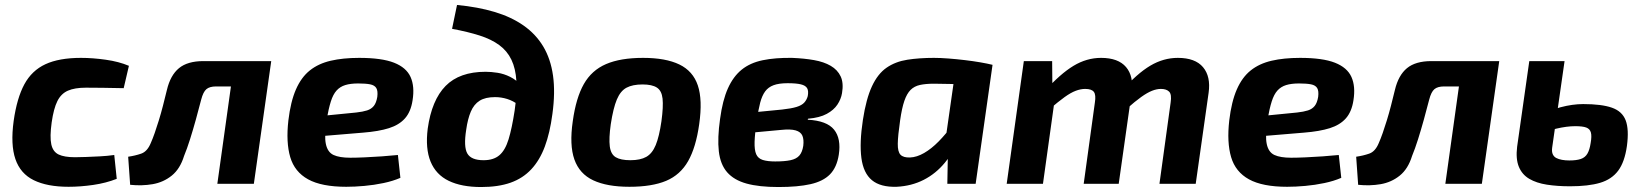

<svg xmlns="http://www.w3.org/2000/svg" viewBox="-20 -740 6619 773"><path d="M306 -507Q353 -507 406 -499.5Q459 -492 499 -475L478 -385Q434 -386 394 -386.5Q354 -387 326 -387Q281 -387 253.5 -375Q226 -363 211 -333Q196 -303 188 -247Q180 -189 186.5 -159Q193 -129 216 -118Q239 -107 282 -107Q300 -107 326 -108Q352 -109 382 -110.5Q412 -112 440 -116L450 -20Q407 -3 355.5 4.5Q304 12 256 12Q170 12 116 -14.5Q62 -41 42 -99.5Q22 -158 35 -253Q48 -345 78 -400.5Q108 -456 163 -481.5Q218 -507 306 -507Z M1059 -494 1045 -392H850Q824 -392 811 -381Q798 -370 790 -339Q780 -300 768.5 -258.5Q757 -217 745 -179Q733 -141 721 -112Q705 -60 671.5 -33Q638 -6 594.5 1.5Q551 9 504 4L496 -109Q524 -113 548.5 -121.5Q573 -130 587 -164Q595 -182 603 -205Q611 -228 619.5 -255.5Q628 -283 636 -314Q644 -345 652 -378Q666 -437 700.5 -465.5Q735 -494 799 -494ZM1072 -494 1002 0H855L924 -494Z M1426 -507Q1517 -507 1566.5 -487.5Q1616 -468 1633 -430Q1650 -392 1641 -336Q1634 -290 1610.5 -263.5Q1587 -237 1546 -224Q1505 -211 1442 -206L1190 -185L1201 -266L1414 -287Q1441 -290 1458 -295.5Q1475 -301 1485 -313.5Q1495 -326 1499 -350Q1502 -374 1495 -385.5Q1488 -397 1470 -400.5Q1452 -404 1422 -404Q1391 -404 1370 -397.5Q1349 -391 1335 -375.5Q1321 -360 1312 -331.5Q1303 -303 1295 -258Q1285 -193 1292 -160Q1299 -127 1323 -116Q1347 -105 1390 -105Q1414 -105 1448 -106.5Q1482 -108 1517.5 -110.5Q1553 -113 1582 -116L1592 -24Q1562 -11 1524 -3Q1486 5 1447 8.5Q1408 12 1374 12Q1275 12 1220.5 -18Q1166 -48 1148.5 -107.5Q1131 -167 1141 -255Q1150 -331 1171.5 -380Q1193 -429 1227.5 -456.5Q1262 -484 1311.5 -495.5Q1361 -507 1426 -507Z M1820 -720Q1904 -712 1971 -692Q2038 -672 2087.5 -637.5Q2137 -603 2167 -553Q2197 -503 2206.5 -435.5Q2216 -368 2204 -281Q2194 -205 2173.5 -150Q2153 -95 2119 -58.5Q2085 -22 2035.5 -4.5Q1986 13 1917 13Q1838 13 1786.5 -12Q1735 -37 1713.5 -89.5Q1692 -142 1702 -222Q1718 -337 1774 -394Q1830 -451 1935 -451Q1957 -451 1983 -447Q2009 -443 2034 -430.5Q2059 -418 2080 -395Q2101 -372 2115 -333L2105 -276Q2088 -302 2067 -318Q2046 -334 2022 -341.5Q1998 -349 1973 -349Q1934 -349 1911 -334.5Q1888 -320 1875.5 -290.5Q1863 -261 1857 -218Q1846 -149 1861.5 -122Q1877 -95 1927 -95Q1967 -95 1990.5 -115Q2014 -135 2027.5 -179Q2041 -223 2052 -295Q2062 -364 2059 -414Q2056 -464 2039 -499.5Q2022 -535 1990 -558.5Q1958 -582 1911 -597Q1864 -612 1800 -624Z M2569 -507Q2660 -507 2715 -480.5Q2770 -454 2789.5 -396Q2809 -338 2795 -240Q2782 -147 2750.5 -91.5Q2719 -36 2662 -12Q2605 12 2514 12Q2424 12 2368.5 -14Q2313 -40 2292.5 -98Q2272 -156 2286 -252Q2299 -346 2330.5 -401.5Q2362 -457 2420 -482Q2478 -507 2569 -507ZM2567 -400Q2527 -400 2502.5 -387Q2478 -374 2463.5 -339.5Q2449 -305 2439 -240Q2431 -183 2435 -151Q2439 -119 2459 -107Q2479 -95 2518 -95Q2558 -95 2582 -108.5Q2606 -122 2620 -156Q2634 -190 2643 -252Q2651 -311 2647.5 -343Q2644 -375 2624.5 -387.5Q2605 -400 2567 -400Z M3169 -507Q3218 -505 3257.5 -498Q3297 -491 3324.5 -475Q3352 -459 3364.5 -432.5Q3377 -406 3370 -365Q3366 -341 3351.5 -319Q3337 -297 3308.5 -281.5Q3280 -266 3233 -262L3232 -258Q3309 -254 3338 -218Q3367 -182 3357 -117Q3349 -66 3321.5 -38Q3294 -10 3243 1.5Q3192 13 3114 13Q3036 13 2985.5 -1Q2935 -15 2907.5 -46.5Q2880 -78 2874 -131Q2868 -184 2879 -261Q2889 -336 2910.5 -384Q2932 -432 2966 -459.5Q3000 -487 3050.5 -497.5Q3101 -508 3169 -507ZM3151 -405Q3116 -405 3094.5 -397Q3073 -389 3060.5 -372Q3048 -355 3040.5 -326.5Q3033 -298 3027 -255Q3019 -202 3018 -169Q3017 -136 3024.5 -119Q3032 -102 3051 -96Q3070 -90 3101 -90Q3139 -90 3162.5 -95Q3186 -100 3198 -113.5Q3210 -127 3214 -153Q3217 -178 3210.5 -193.5Q3204 -209 3183.5 -215Q3163 -221 3125 -217L3006 -206L3016 -288L3129 -299Q3166 -303 3187 -309.5Q3208 -316 3218 -327Q3228 -338 3232 -353Q3236 -374 3229.5 -385Q3223 -396 3204 -400.5Q3185 -405 3151 -405Z M3740 -507Q3766 -507 3798.5 -504.5Q3831 -502 3864.5 -498Q3898 -494 3927 -489Q3956 -484 3976 -479L3876 -400Q3836 -401 3802.5 -402Q3769 -403 3740 -403Q3707 -403 3684 -398Q3661 -393 3646 -378Q3631 -363 3621 -334Q3611 -305 3604 -256Q3595 -194 3594.5 -161.5Q3594 -129 3605.5 -117Q3617 -105 3644 -106Q3671 -107 3700.5 -124Q3730 -141 3759 -170.5Q3788 -200 3815 -237L3841 -189Q3821 -130 3784.5 -85.5Q3748 -41 3699 -16Q3650 9 3590 12Q3525 14 3490.5 -14.5Q3456 -43 3448 -104Q3440 -165 3454 -257Q3467 -342 3490.5 -392.5Q3514 -443 3549.5 -467.5Q3585 -492 3633 -499.5Q3681 -507 3740 -507ZM3831 -488 3976 -479 3908 0H3794L3796 -112L3779 -124Z M4216 -494 4217 -380 4230 -366 4179 0H4033L4102 -494ZM4413 -507Q4482 -507 4513.5 -470Q4545 -433 4536 -367L4484 0H4343L4388 -327Q4393 -358 4384 -370Q4375 -382 4349 -382Q4331 -382 4311 -374.5Q4291 -367 4266 -349Q4241 -331 4206 -301L4187 -374Q4249 -443 4302 -475Q4355 -507 4413 -507ZM4722 -507Q4792 -507 4823.5 -469.5Q4855 -432 4846 -367L4794 0H4648L4693 -327Q4698 -360 4687 -371Q4676 -382 4654 -382Q4637 -382 4618 -374.5Q4599 -367 4574.5 -349.5Q4550 -332 4515 -301L4496 -374Q4558 -444 4611 -475.5Q4664 -507 4722 -507Z M5214 -507Q5305 -507 5354.5 -487.5Q5404 -468 5421 -430Q5438 -392 5429 -336Q5422 -290 5398.5 -263.5Q5375 -237 5334 -224Q5293 -211 5230 -206L4978 -185L4989 -266L5202 -287Q5229 -290 5246 -295.5Q5263 -301 5273 -313.5Q5283 -326 5287 -350Q5290 -374 5283 -385.5Q5276 -397 5258 -400.5Q5240 -404 5210 -404Q5179 -404 5158 -397.5Q5137 -391 5123 -375.5Q5109 -360 5100 -331.5Q5091 -303 5083 -258Q5073 -193 5080 -160Q5087 -127 5111 -116Q5135 -105 5178 -105Q5202 -105 5236 -106.5Q5270 -108 5305.5 -110.5Q5341 -113 5370 -116L5380 -24Q5350 -11 5312 -3Q5274 5 5235 8.5Q5196 12 5162 12Q5063 12 5008.5 -18Q4954 -48 4936.5 -107.5Q4919 -167 4929 -255Q4938 -331 4959.5 -380Q4981 -429 5015.5 -456.5Q5050 -484 5099.5 -495.5Q5149 -507 5214 -507Z M6003 -494 5989 -392H5794Q5768 -392 5755 -381Q5742 -370 5734 -339Q5724 -300 5712.5 -258.5Q5701 -217 5689 -179Q5677 -141 5665 -112Q5649 -60 5615.5 -33Q5582 -6 5538.5 1.5Q5495 9 5448 4L5440 -109Q5468 -113 5492.5 -121.5Q5517 -130 5531 -164Q5539 -182 5547 -205Q5555 -228 5563.5 -255.5Q5572 -283 5580 -314Q5588 -345 5596 -378Q5610 -437 5644.5 -465.5Q5679 -494 5743 -494ZM6016 -494 5946 0H5799L5868 -494Z M6279 -494 6229 -145Q6227 -129 6231.5 -119Q6236 -109 6245.5 -104Q6255 -99 6268.5 -96.5Q6282 -94 6298 -94Q6327 -94 6344.5 -100Q6362 -106 6371 -121.5Q6380 -137 6384 -164Q6389 -192 6385 -206.5Q6381 -221 6366.5 -226.5Q6352 -232 6322 -232Q6288 -232 6245.5 -222Q6203 -212 6150 -179L6164 -264Q6213 -295 6262 -308Q6311 -321 6354 -321Q6428 -321 6469.5 -306.5Q6511 -292 6525 -255.5Q6539 -219 6530 -152Q6521 -88 6495 -53Q6469 -18 6422 -4Q6375 10 6301 10Q6250 10 6208 3.5Q6166 -3 6137 -20Q6108 -37 6095 -68.5Q6082 -100 6088 -149L6137 -494Z"/></svg>

Font: Exo 2
Style: Bold Italic
Weight: 700
Italic angle: -8°
Designer: Natanael Gama
Foundry: Natanael Gama
Version: Version 2.010